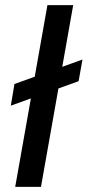

<svg xmlns="http://www.w3.org/2000/svg" viewBox="-20 -725 340 745"><path d="M22 -315 36 -399 300 -494 285 -410ZM39 0 164 -705H264L139 0Z"/></svg>

Font: DM Sans 36pt Medium
Style: Italic
Weight: 500
Italic angle: -10°
Designer: Colophon Foundry, Jonny Pinhorn
Foundry: Colophon Foundry
Version: Version 4.004;gftools[0.9.30]